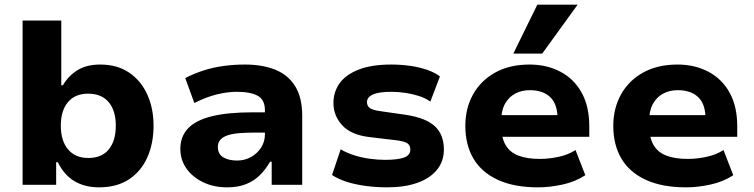

<svg xmlns="http://www.w3.org/2000/svg" viewBox="-20 -793 3235 824"><path d="M405 11Q344 11 299.5 -15.5Q255 -42 228 -97H221V0H77V-705H243V-427H250Q273 -467 312 -491.5Q351 -516 410 -516Q483 -516 534 -481.5Q585 -447 612 -387.5Q639 -328 639 -254Q639 -177 612 -117Q585 -57 533 -23Q481 11 405 11ZM359 -115Q417 -115 447 -152Q477 -189 477 -254Q477 -318 446.5 -354.5Q416 -391 358 -391Q302 -391 271.5 -354.5Q241 -318 241 -254Q241 -189 272 -152Q303 -115 359 -115Z M954 11Q897 11 851.5 -11Q806 -33 780 -70Q754 -107 754 -154Q754 -207 787 -242Q820 -277 889 -294Q958 -311 1065 -311H1138V-224H1076Q1036 -224 1006 -221.5Q976 -219 956 -212Q936 -205 925.5 -193Q915 -181 915 -162Q915 -132 938 -118Q961 -104 998 -104Q1030 -104 1057 -119Q1084 -134 1100.5 -159.5Q1117 -185 1117 -217V-319Q1117 -365 1086 -382Q1055 -399 996 -399Q956 -399 911 -388Q866 -377 814 -351L775 -458Q814 -478 855 -491Q896 -504 940 -510Q984 -516 1031 -516Q1106 -516 1161 -494Q1216 -472 1246.5 -423.5Q1277 -375 1277 -296V0H1146V-99H1139Q1121 -67 1096 -42Q1071 -17 1036.5 -3Q1002 11 954 11Z M1642 11Q1594 11 1549.5 5Q1505 -1 1468.5 -12.5Q1432 -24 1405 -42L1442 -152Q1470 -136 1502 -126Q1534 -116 1568 -111.5Q1602 -107 1632 -107Q1688 -107 1714.5 -117Q1741 -127 1741 -151Q1741 -170 1727.5 -178.5Q1714 -187 1681 -191L1563 -205Q1485 -215 1448 -256Q1411 -297 1411 -351Q1411 -398 1437 -435Q1463 -472 1518.5 -494Q1574 -516 1659 -516Q1700 -516 1739.5 -510.5Q1779 -505 1812.5 -493.5Q1846 -482 1868 -465L1827 -357Q1806 -372 1778 -381Q1750 -390 1719.5 -394.5Q1689 -399 1660 -399Q1606 -399 1580.5 -387.5Q1555 -376 1555 -355Q1555 -337 1568.5 -328.5Q1582 -320 1612 -316L1723 -300Q1808 -287 1846.5 -251Q1885 -215 1885 -151Q1885 -101 1855.5 -64.5Q1826 -28 1771.5 -8.5Q1717 11 1642 11Z M2289 11Q2186 11 2116 -21.5Q2046 -54 2011.5 -113Q1977 -172 1977 -253Q1977 -327 2009.5 -386.5Q2042 -446 2104 -481Q2166 -516 2253 -516Q2327 -516 2385.5 -485Q2444 -454 2476.5 -395Q2509 -336 2509 -251V-206H2108V-299H2384L2373 -282Q2373 -346 2341.5 -376Q2310 -406 2254 -406Q2218 -406 2190.5 -391Q2163 -376 2147 -347Q2131 -318 2131 -274V-256Q2131 -204 2149 -172Q2167 -140 2204 -125.5Q2241 -111 2297 -111Q2336 -111 2377.5 -120Q2419 -129 2450 -149L2492 -41Q2449 -13 2394.5 -1Q2340 11 2289 11ZM2183 -563 2286 -773H2459L2307 -563Z M2924 11Q2821 11 2751 -21.5Q2681 -54 2646.5 -113Q2612 -172 2612 -253Q2612 -327 2644.5 -386.5Q2677 -446 2739 -481Q2801 -516 2888 -516Q2962 -516 3020.5 -485Q3079 -454 3111.5 -395Q3144 -336 3144 -251V-206H2743V-299H3019L3008 -282Q3008 -346 2976.5 -376Q2945 -406 2889 -406Q2853 -406 2825.5 -391Q2798 -376 2782 -347Q2766 -318 2766 -274V-256Q2766 -204 2784 -172Q2802 -140 2839 -125.5Q2876 -111 2932 -111Q2971 -111 3012.5 -120Q3054 -129 3085 -149L3127 -41Q3084 -13 3029.5 -1Q2975 11 2924 11Z"/></svg>

Font: Nunito Sans 6pt ExtraBold
Style: Regular
Weight: 800
Version: Version 3.101;gftools[0.9.27]